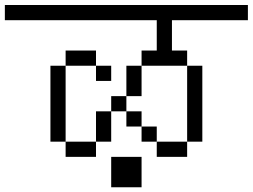

<svg xmlns="http://www.w3.org/2000/svg" viewBox="-20 -708 1040 790"><path d="M437.5 -375V-437.5H375V-375ZM1000 -625V-687.5H0V-625H625Q625 -625 625 -500H562.5V-437.5H500Q500 -437.5 500 -312.5H437.5V-250H375Q375 -250 375 -125H250V-62.5H375V-125H437.5Q437.5 -125 437.5 -250H500V-187.5H562.5V-125H625V-62.5H750V-125H625V-187.5H562.5V-250H500V-312.5H562.5Q562.5 -312.5 562.5 -437.5H750V-125H812.5V-437.5H750V-500H687.5Q687.5 -500 687.5 -625ZM437.5 -62.5Q437.5 -62.5 437.5 62.5H562.5Q562.5 62.5 562.5 -62.5ZM250 -125V-437.5H187.5V-125ZM250 -437.5H375V-500H250Z"/></svg>

Font: UnifontExMono
Style: Regular
Weight: 500
Version: Version 15.0.06